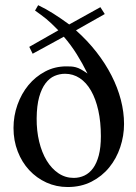

<svg xmlns="http://www.w3.org/2000/svg" viewBox="-20 -715 531 749"><path d="M373.5 -183.6Q373.5 -239.3 363.5 -284.2Q353.5 -329.1 335.2 -361.1Q316.9 -393.1 291 -410.2Q265.1 -427.2 233.9 -427.2Q212.4 -427.2 192.6 -418.7Q172.9 -410.2 157.5 -389.9Q142.1 -369.6 132.8 -336.4Q123.5 -303.2 123 -253.4Q122.6 -205.1 132.8 -162.6Q143.1 -120.1 162.1 -88.6Q181.2 -57.1 208 -39.1Q234.9 -21 267.6 -21Q290 -21 309.6 -30.3Q329.1 -39.6 343.3 -59.1Q357.4 -78.6 365.5 -109.4Q373.5 -140.1 373.5 -183.6ZM463.9 -231.4Q463.9 -185.1 449 -140.6Q434.1 -96.2 406 -61.8Q377.9 -27.3 336.9 -6.3Q295.9 14.6 244.1 14.6Q199.7 14.6 161.1 -2.9Q122.6 -20.5 94 -51.3Q65.4 -82 49.1 -124.3Q32.7 -166.5 32.7 -215.8Q32.7 -262.7 48.1 -306.2Q63.5 -349.6 90.8 -382.8Q118.2 -416 156 -436Q193.8 -456.1 238.8 -456.1Q249 -456.1 257.8 -455.6Q266.6 -455.1 275.9 -452.6Q285.2 -450.2 295.9 -444.3Q306.6 -438.5 321.3 -428.2Q301.8 -467.8 279.3 -503.7Q256.8 -539.6 229 -571.8L107.4 -505.4L94.2 -532.2L207.5 -596.7Q191.9 -612.8 180.9 -623Q169.9 -633.3 160.2 -641.4Q150.4 -649.4 140.4 -656.7Q130.4 -664.1 116.7 -673.8L128.9 -694.8Q158.7 -680.7 188.2 -661.9Q217.8 -643.1 250 -619.6L371.6 -687L388.7 -660.2L276.4 -596.7Q321.3 -556.6 356.2 -512Q391.1 -467.3 415 -420.4Q439 -373.5 451.4 -325.7Q463.9 -277.8 463.9 -231.4Z"/></svg>

Font: Doulos SIL Viet
Style: Regular
Weight: 400
Designer: Walt Agee, Victor Gaultney, Peter Martin, Debbi Hosken, Becca Hirsbrunner
Foundry: SIL International
Version: Version 5.000